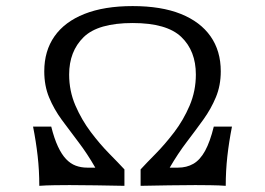

<svg xmlns="http://www.w3.org/2000/svg" viewBox="-20 -602 859 622"><path d="M107.3 0Q107.3 -50 102 -96.4Q96.8 -142.7 87.1 -191.9H146Q155.6 -153.2 167.7 -127.4Q179.8 -101.6 194 -86.7Q208.1 -71.8 225.4 -65.3Q242.7 -58.9 262.9 -58.9H288.7Q262.9 -104 234.3 -141.5Q205.6 -179 180.2 -213.7Q154.8 -248.4 139.1 -286.3Q123.4 -324.2 123.4 -371Q123.4 -437.1 156.5 -484.3Q189.5 -531.5 253.6 -556.9Q317.7 -582.3 409.7 -582.3Q502.4 -582.3 565.7 -556.9Q629 -531.5 662.1 -484.3Q695.2 -437.1 695.2 -371Q695.2 -325 679.4 -287.1Q663.7 -249.2 638.7 -214.5Q613.7 -179.8 585.1 -142.3Q556.5 -104.8 529.8 -58.9H556.5Q584.7 -58.9 606.5 -71.4Q628.2 -83.9 644.4 -113.3Q660.5 -142.7 672.6 -191.9H731.5Q721.8 -142.7 716.5 -95.6Q711.3 -48.4 711.3 0Q691.1 -1.6 661.7 -2Q632.3 -2.4 612.9 -2.4Q575 -2.4 526.6 -1.6Q478.2 -0.8 435.5 0V-53.2Q454.8 -74.2 484.7 -104.4Q514.5 -134.7 544.4 -173.8Q574.2 -212.9 594.4 -260.1Q614.5 -307.3 614.5 -360.5Q614.5 -437.1 567.3 -482.3Q520.2 -527.4 409.7 -527.4Q297.6 -527.4 250.8 -481.5Q204 -435.5 204 -360.5Q204 -307.3 224.2 -260.5Q244.4 -213.7 274.2 -174.2Q304 -134.7 333.9 -104.4Q363.7 -74.2 383.1 -53.2V0Q338.7 -0.8 291.1 -1.6Q243.5 -2.4 205.6 -2.4Q185.5 -2.4 156.9 -2Q128.2 -1.6 107.3 0Z"/></svg>

Font: Playfair 5pt SemiExpanded Light
Style: Regular
Weight: 300
Width: 6
Designer: Claus Eggers Sørensen
Foundry: Claus Eggers Sørensen
Version: Version 2.203